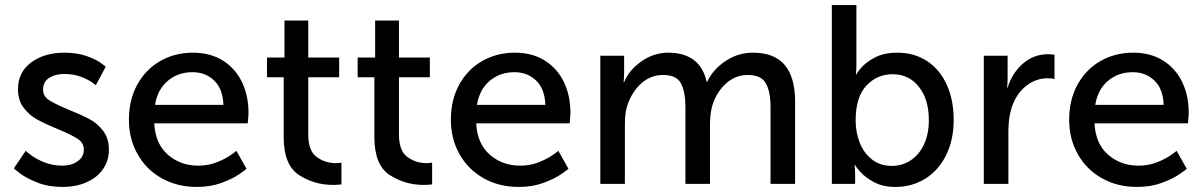

<svg xmlns="http://www.w3.org/2000/svg" viewBox="-20 -726 4755 758"><path d="M227 -72Q261 -72 286 -89Q311 -106 311 -135Q311 -162 286.5 -178Q262 -194 209 -216Q158 -237 127 -254Q96 -271 73.5 -300.5Q51 -330 51 -374Q51 -441 103 -479.5Q155 -518 234 -518Q283 -518 319.5 -505.5Q356 -493 376.5 -478.5Q397 -464 397 -462L358 -389Q358 -391 341 -402.5Q324 -414 296.5 -424Q269 -434 233 -434Q198 -434 174 -418.5Q150 -403 150 -372Q150 -346 174 -330.5Q198 -315 251 -293Q301 -273 333 -256Q365 -239 387.5 -209Q410 -179 410 -135Q410 -93 387.5 -59.5Q365 -26 323 -7Q281 12 227 12Q172 12 129.5 -4.5Q87 -21 61 -40Q35 -59 35 -62L82 -131Q82 -129 102.5 -113.5Q123 -98 155.5 -85Q188 -72 227 -72Z M742 -518Q811 -518 860.5 -486.5Q910 -455 935.5 -401.5Q961 -348 961 -281Q961 -269 959.5 -256.5Q958 -244 958 -239H589Q593 -159 642.5 -115.5Q692 -72 763 -72Q802 -72 835 -85Q868 -98 890.5 -113.5Q913 -129 913 -131L953 -60Q953 -58 925.5 -39Q898 -20 854.5 -4Q811 12 757 12Q679 12 618 -22.5Q557 -57 523 -117.5Q489 -178 489 -253Q489 -332 522 -392Q555 -452 612.5 -485Q670 -518 742 -518ZM740 -441Q683 -441 642.5 -407Q602 -373 592 -312H862Q860 -375 825.5 -408Q791 -441 740 -441Z M1034 -421V-499H1103V-645H1197V-499H1319V-421H1197V-196Q1197 -130 1230.5 -106Q1264 -82 1305 -82Q1315 -82 1320.5 -83Q1326 -84 1328 -84V2Q1326 2 1317 3Q1308 4 1294 4Q1221 4 1160.5 -35Q1100 -74 1100 -185V-421Z M1392 -421V-499H1461V-645H1555V-499H1677V-421H1555V-196Q1555 -130 1588.5 -106Q1622 -82 1663 -82Q1673 -82 1678.5 -83Q1684 -84 1686 -84V2Q1684 2 1675 3Q1666 4 1652 4Q1579 4 1518.5 -35Q1458 -74 1458 -185V-421Z M2013 -518Q2082 -518 2131.5 -486.5Q2181 -455 2206.5 -401.5Q2232 -348 2232 -281Q2232 -269 2230.5 -256.5Q2229 -244 2229 -239H1860Q1864 -159 1913.5 -115.5Q1963 -72 2034 -72Q2073 -72 2106 -85Q2139 -98 2161.5 -113.5Q2184 -129 2184 -131L2224 -60Q2224 -58 2196.5 -39Q2169 -20 2125.5 -4Q2082 12 2028 12Q1950 12 1889 -22.5Q1828 -57 1794 -117.5Q1760 -178 1760 -253Q1760 -332 1793 -392Q1826 -452 1883.5 -485Q1941 -518 2013 -518ZM2011 -441Q1954 -441 1913.5 -407Q1873 -373 1863 -312H2133Q2131 -375 2096.5 -408Q2062 -441 2011 -441Z M2444 -506V-439Q2444 -425 2443 -415Q2442 -405 2442 -402H2444Q2463 -449 2512 -483.5Q2561 -518 2618 -518Q2744 -518 2770 -403H2772Q2794 -451 2843.5 -484.5Q2893 -518 2952 -518Q3037 -518 3078 -469.5Q3119 -421 3119 -324V0H3022V-303Q3022 -364 3003.5 -397Q2985 -430 2932 -430Q2881 -430 2842.5 -393Q2804 -356 2790 -301Q2783 -272 2783 -231V0H2686V-303Q2686 -363 2668.5 -396.5Q2651 -430 2598 -430Q2545 -430 2506.5 -392Q2468 -354 2453 -297Q2447 -273 2447 -231V0H2350V-506Z M3361 -706V-475Q3361 -458 3360 -446.5Q3359 -435 3359 -432H3361Q3361 -436 3379.5 -458Q3398 -480 3434 -499Q3470 -518 3523 -518Q3590 -518 3640.5 -484.5Q3691 -451 3718 -391Q3745 -331 3745 -253Q3745 -174 3715.5 -114Q3686 -54 3633.5 -21Q3581 12 3515 12Q3465 12 3429.5 -7.5Q3394 -27 3375 -49Q3356 -71 3356 -75H3354Q3354 -72 3355 -62Q3356 -52 3356 -37V0H3264V-706ZM3501 -71Q3541 -71 3574.5 -92.5Q3608 -114 3627.5 -155Q3647 -196 3647 -252Q3647 -334 3607.5 -383.5Q3568 -433 3504 -433Q3442 -433 3400 -387.5Q3358 -342 3358 -251Q3358 -204 3374 -163Q3390 -122 3422.5 -96.5Q3455 -71 3501 -71Z M3958 -506V-418Q3958 -403 3957 -393Q3956 -383 3956 -380H3958Q3976 -438 4018.5 -475Q4061 -512 4118 -512Q4127 -512 4134 -511Q4141 -510 4143 -510V-414Q4141 -415 4133.5 -416Q4126 -417 4115 -417Q4068 -417 4029 -385Q3990 -353 3973 -298Q3961 -259 3961 -207V0H3864V-506Z M4454 -518Q4523 -518 4572.5 -486.5Q4622 -455 4647.5 -401.5Q4673 -348 4673 -281Q4673 -269 4671.5 -256.5Q4670 -244 4670 -239H4301Q4305 -159 4354.5 -115.5Q4404 -72 4475 -72Q4514 -72 4547 -85Q4580 -98 4602.5 -113.5Q4625 -129 4625 -131L4665 -60Q4665 -58 4637.5 -39Q4610 -20 4566.5 -4Q4523 12 4469 12Q4391 12 4330 -22.5Q4269 -57 4235 -117.5Q4201 -178 4201 -253Q4201 -332 4234 -392Q4267 -452 4324.5 -485Q4382 -518 4454 -518ZM4452 -441Q4395 -441 4354.5 -407Q4314 -373 4304 -312H4574Q4572 -375 4537.5 -408Q4503 -441 4452 -441Z"/></svg>

Font: Museo Sans Medium
Style: Regular
Weight: 500
Designer: Jos Buivenga
Foundry: Jos Buivenga & Rosetta Type Foundry (extension, remastering)
Version: Version 3.600;PS 1.000;hotconv 1.0.88;makeotf.lib2.5.647800;